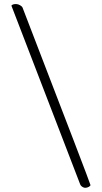

<svg xmlns="http://www.w3.org/2000/svg" viewBox="-20 -877 494 929"><path d="M35.2 -849.6Q40 -857.4 57.6 -857.4Q66.9 -857.4 76.9 -851.8Q86.9 -846.2 89.4 -839.4Q418 12.7 418 19Q417 22.9 409.2 27.3Q401.4 31.7 392.1 31.7Q388.2 31.7 383.1 29.5Q377.9 27.3 373.8 23.4Q369.6 19.5 368.2 15.6Q82 -729.5 35.2 -849.6Z"/></svg>

Font: Crimson
Style: Regular
Weight: 400
Version: Version 0.8